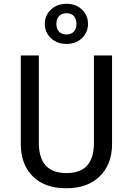

<svg xmlns="http://www.w3.org/2000/svg" viewBox="-20 -982 702 1014"><path d="M249 -931.4Q281.2 -961.9 331.1 -961.9Q380.9 -961.9 412.8 -931.4Q444.8 -900.9 444.8 -856Q444.8 -811 412.8 -780.5Q380.9 -750 331.1 -750Q281.2 -750 249 -780.5Q216.8 -811 216.8 -856Q216.8 -900.9 249 -931.4ZM331.1 -799.8Q355.5 -799.8 369.6 -814.7Q383.8 -829.6 383.8 -856Q383.8 -882.3 369.9 -897.2Q356 -912.1 331.1 -912.1Q306.2 -912.1 292 -897.2Q277.8 -882.3 277.8 -856Q277.8 -829.6 292 -814.7Q306.2 -799.8 331.1 -799.8ZM571.8 -689V-221.2Q571.8 -116.2 507.8 -52Q443.8 12.2 330.1 12.2Q214.8 12.2 152.3 -51.5Q89.8 -115.2 89.8 -221.2V-689H185.1V-228Q185.1 -67.9 330.1 -67.9Q404.3 -67.9 440.2 -107.7Q476.1 -147.5 476.1 -228V-689Z"/></svg>

Font: FiraGO
Style: Regular
Weight: 400
Designer: bBox Type
Foundry: bBox Type GmbH
Version: Version 1.001;PS 001.001;hotconv 1.0.88;makeotf.lib2.5.64775